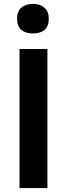

<svg xmlns="http://www.w3.org/2000/svg" viewBox="-20 -964 343 984"><path d="M80 0Q80 -58 80 -112.5Q80 -167 80 -233.5V-474.5Q80 -543 80 -598.5Q80 -654 80 -713H223Q223 -654 223 -598.5Q223 -543 223 -474.5V-233.5Q223 -167 223 -112.5Q223 -58 223 0ZM148 -792.5Q111.5 -792.5 89.5 -810.8Q67.5 -829 67.5 -869Q67.5 -905.5 89.5 -924.8Q111.5 -944 149 -944Q186.5 -944 208.2 -924Q230 -904 230 -869Q230 -829 208.2 -810.8Q186.5 -792.5 148 -792.5Z"/></svg>

Font: Commissioner Thin SemiBold
Style: Regular
Weight: 600
Version: Version 1.000